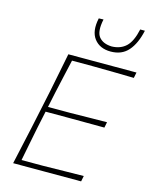

<svg xmlns="http://www.w3.org/2000/svg" viewBox="-139 -1057 905 1146"><g transform="rotate(15 313.5 -484.0)"><path d="M56 0Q69.5 -62.5 82 -118Q94.5 -173.5 108.5 -238.5L158 -472Q171.5 -539.5 182.8 -596.2Q194 -653 206 -713H627L620 -678Q567 -679 506.2 -680.2Q445.5 -681.5 363 -682H237Q225 -630 214 -580.5Q203 -531 190 -473L170 -378H309Q380.5 -379 433 -379.8Q485.5 -380.5 534 -381L527 -346Q475.5 -346 423.5 -346.5Q371.5 -347 301 -347H163.5L141 -241Q129.5 -182.5 119.5 -132.8Q109.5 -83 99.5 -31H231Q301 -32 363.2 -33.2Q425.5 -34.5 483 -35L476 0ZM445 -794Q377.5 -794 342.8 -839.2Q308 -884.5 326 -967L355 -968Q338.5 -890 364.2 -858.2Q390 -826.5 444 -825Q498 -826.5 531.8 -858.5Q565.5 -890.5 582 -967H611Q593 -884.5 553.2 -839.2Q513.5 -794 445 -794Z"/></g></svg>

Font: Commissioner Loud Thin
Style: Italic
Weight: 100
Italic angle: -12°
Designer: Kostas Bartsokas
Foundry: Kostas Bartsokas
Version: Version 1.000; ttfautohint (v1.8.3)